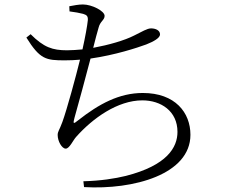

<svg xmlns="http://www.w3.org/2000/svg" viewBox="-20 -798 1040 859"><path d="M291 -747C316 -744 336 -740 352 -736C368 -731 374 -726 373 -708C371 -686 361 -630 349 -577C325 -575 302 -573 280 -573C215 -573 176 -586 117 -645L98 -630C159 -532 186 -528 270 -528C293 -528 316 -529 338 -531C319 -454 280 -310 259 -252C245 -214 238 -210 238 -194C238 -166 257 -133 274 -133C291 -133 307 -171 321 -186C395 -269 506 -349 617 -349C700 -349 774 -301 774 -208C774 -138 727 -58 543 -11C494 1 430 11 353 13L356 39C578 52 832 -18 832 -195C832 -294 764 -382 619 -382C513 -382 423 -333 330 -260C306 -240 307 -246 313 -270C330 -331 365 -458 385 -536C496 -552 593 -584 634 -599C667 -612 696 -628 696 -644C696 -663 675 -671 656 -671C638 -671 617 -657 580 -639C537 -617 467 -597 397 -584C407 -623 414 -651 421 -674C428 -703 448 -708 448 -727C448 -749 391 -778 351 -778C332 -778 311 -774 290 -770Z"/></svg>

Font: Noto Serif SC Light
Style: Regular
Weight: 300
Designer: Ryoko NISHIZUKA 西塚涼子 (kana & ideographs); Frank Grießhammer (Latin, Greek & Cyrillic); Wenlong ZHANG 张文龙 (bopomofo); San
Foundry: Adobe
Version: Version 2.001;hotconv 1.1.0;makeotfexe 2.6.0